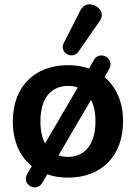

<svg xmlns="http://www.w3.org/2000/svg" viewBox="-20 -794 616 869"><path d="M288 10C439 10 537 -88 537 -245C537 -332 506 -401 453 -445L474 -481C502 -529 432 -568 406 -524L383 -484C354 -494 323 -499 288 -499C136 -499 38 -401 38 -245C38 -156 69 -86 124 -42L104 -8C75 41 144 79 171 34L194 -5C222 5 254 10 288 10ZM288 -84C272 -84 258 -86 245 -91L392 -342C405 -317 412 -285 412 -245C412 -139 362 -84 288 -84ZM335 -560 432 -700C470 -754 374 -809 344 -747L268 -598C247 -555 309 -522 335 -560ZM163 -245C163 -351 212 -405 288 -405C304 -405 319 -403 332 -398L184 -145C170 -170 163 -204 163 -245Z"/></svg>

Font: SN Pro SemiBold
Style: Regular
Weight: 600
Designer: Tobias Whetton
Foundry: Supernotes
Version: Version 1.003;Glyphs 3.3 (3324)